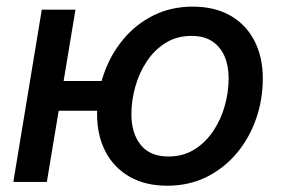

<svg xmlns="http://www.w3.org/2000/svg" viewBox="-20 -559 863 590"><path d="M21 0 108.4 -529.3H211.9L124 0ZM133.8 -218.8 149.4 -310.1H334L318.8 -218.8ZM493.7 11.7Q426.8 11.7 378.4 -15.9Q330.1 -43.5 304.2 -93Q278.3 -142.6 278.3 -209Q278.3 -272.5 299.1 -331.8Q319.8 -391.1 358.4 -437.7Q397 -484.4 451.2 -511.5Q505.4 -538.6 572.3 -538.6Q639.6 -538.6 687.7 -511.2Q735.8 -483.9 761.7 -433.8Q787.6 -383.8 787.6 -317.4Q787.6 -253.4 767.1 -194.3Q746.6 -135.3 708 -88.9Q669.4 -42.5 615.2 -15.4Q561 11.7 493.7 11.7ZM497.6 -78.1Q543 -78.1 577.6 -99.9Q612.3 -121.6 635.7 -157Q659.2 -192.4 670.9 -234.6Q682.6 -276.9 682.6 -318.4Q682.6 -357.4 669.7 -386.7Q656.7 -416 631.6 -432.4Q606.4 -448.7 568.4 -448.7Q523.4 -448.7 489 -427.2Q454.6 -405.8 431.2 -370.6Q407.7 -335.4 395.8 -292.7Q383.8 -250 383.8 -207.5Q383.8 -149.4 412.4 -113.8Q440.9 -78.1 497.6 -78.1Z"/></svg>

Font: Inter 24pt Medium
Style: Italic
Weight: 500
Italic angle: -9.3988°
Designer: Rasmus Andersson
Foundry: rsms
Version: Version 4.001;git-66647c0bb